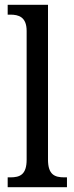

<svg xmlns="http://www.w3.org/2000/svg" viewBox="-20 -780 310 800"><path d="M12 0H259V-41H248C208 -41 180 -52 180 -115V-760H12V-719H23C57 -719 91 -710 91 -651V-115C91 -52 63 -41 23 -41H12Z"/></svg>

Font: Noto Serif Sinhala Condensed
Style: Regular
Weight: 400
Width: 3
Designer: Jelle Bosma - Monotype Design Team
Foundry: Monotype Imaging Inc.
Version: Version 2.007